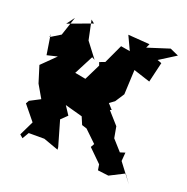

<svg xmlns="http://www.w3.org/2000/svg" viewBox="-110 -659 776 797"><g transform="rotate(20 278.0 -260.5)"><path d="M248 -195 275 -131 297 -124 349 -74 340 -58 397 -2 401 23 449 29 514 -4 542 35 480 -47 483 -85 461 -78 419 -125 410 -175 362 -229 369 -232 348 -255 370 -271 396 -311 401 -420 475 -396 496 -485 477 -492 550 -538 512 -555 415 -524 423 -542 327 -549 356 -487 315 -494 276 -410 252 -401 257 -387 222 -316 174 -325 218 -410 231 -403 180 -470 162 -556 177 -544 69 -504 95 -539 67 -455 23 -428V-442L37 -353L83 -364L23 -305L46 -231L79 -174L33 -150L25 -136L78 -71L47 -7L61 5L78 -24H147L214 0L213 -11L181 -122L208 -148L183 -186L263 -164Z"/></g></svg>

Font: Asimov Aggro
Style: Condensed
Weight: 500
Designer: Google
Version: Version 2.000980; 2014